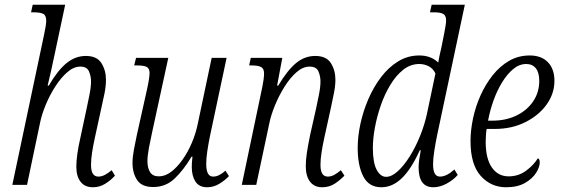

<svg xmlns="http://www.w3.org/2000/svg" viewBox="-20 -780 2370 810"><path d="M372 10Q338 10 320 -13Q302 -36 302 -77Q302 -125 320 -203L345 -320Q349 -340 356.5 -375.5Q364 -411 364 -437Q364 -458 355.5 -478.5Q347 -499 319 -499Q291 -499 264 -475.5Q237 -452 213.5 -415.5Q190 -379 173 -338Q156 -297 149 -262L94 0H32L166 -634Q175 -676 175 -692Q175 -715 162.5 -721.5Q150 -728 122 -728H111L118 -760H255L211 -553Q203 -514 195 -479Q187 -444 181 -419H186Q223 -483 260.5 -513.5Q298 -544 342 -544Q389 -544 408 -513.5Q427 -483 427 -444Q427 -417 421 -386.5Q415 -356 409 -331L380 -198Q373 -166 368.5 -137Q364 -108 364 -84Q364 -35 395 -35Q409 -35 423 -42.5Q437 -50 451 -62L465 -39Q447 -19 423.5 -4.5Q400 10 372 10Z M854 10Q820 10 804.5 -14Q789 -38 789 -76Q789 -93 792 -119H788Q754 -62 716.5 -26.5Q679 9 626 9Q578 9 558.5 -20.5Q539 -50 539 -93Q539 -117 545 -149Q551 -181 557 -209L600 -402Q605 -424 608 -443Q611 -462 611 -472Q611 -491 599 -497.5Q587 -504 558 -504H546L554 -536H690L622 -223Q615 -192 608.5 -157.5Q602 -123 602 -100Q602 -72 613 -54Q624 -36 650 -36Q677 -36 702.5 -55.5Q728 -75 750.5 -107Q773 -139 789.5 -178Q806 -217 814 -256L873 -536H936L865 -202Q859 -172 854.5 -142Q850 -112 850 -88Q850 -35 879 -35Q892 -35 905 -41.5Q918 -48 931 -60L946 -37Q929 -19 905 -4.5Q881 10 854 10Z M1339 10Q1306 10 1288 -13.5Q1270 -37 1270 -79Q1270 -104 1274.5 -134.5Q1279 -165 1288 -209L1313 -320Q1317 -340 1324.5 -375.5Q1332 -411 1332 -437Q1332 -458 1323.5 -478.5Q1315 -499 1286 -499Q1258 -499 1231 -475.5Q1204 -452 1180.5 -414.5Q1157 -377 1140 -335.5Q1123 -294 1116 -259L1061 0H1000L1087 -415Q1090 -429 1092 -444.5Q1094 -460 1094 -470Q1094 -491 1081 -497.5Q1068 -504 1041 -504H1031L1038 -536H1171L1149 -419H1154Q1192 -483 1228.5 -513.5Q1265 -544 1310 -544Q1357 -544 1376 -513.5Q1395 -483 1395 -444Q1395 -417 1388.5 -386Q1382 -355 1377 -330L1348 -198Q1341 -166 1336.5 -137Q1332 -108 1332 -84Q1332 -35 1363 -35Q1377 -35 1390.5 -42.5Q1404 -50 1418 -62L1433 -39Q1415 -20 1392 -5Q1369 10 1339 10Z M1589 10Q1536 10 1512.5 -36Q1489 -82 1489 -156Q1489 -204 1500.5 -257.5Q1512 -311 1534 -362Q1556 -413 1587.5 -454.5Q1619 -496 1659.5 -521Q1700 -546 1749 -546Q1798 -546 1829 -516Q1831 -531 1835 -548.5Q1839 -566 1842 -579L1854 -639Q1857 -655 1859.5 -670Q1862 -685 1862 -693Q1862 -715 1849.5 -721.5Q1837 -728 1812 -728H1794L1801 -760H1941L1824 -209Q1818 -180 1812.5 -145.5Q1807 -111 1807 -87Q1807 -35 1836 -35Q1864 -35 1897 -65L1911 -42Q1893 -21 1864.5 -5.5Q1836 10 1808 10Q1746 10 1746 -74Q1746 -88 1748.5 -106.5Q1751 -125 1755 -146H1751Q1714 -65 1674.5 -27.5Q1635 10 1589 10ZM1609 -34Q1632 -34 1658 -57.5Q1684 -81 1708.5 -120Q1733 -159 1752 -206Q1771 -253 1781 -299L1817 -470Q1807 -491 1788.5 -500.5Q1770 -510 1749 -510Q1712 -510 1681.5 -486Q1651 -462 1627 -422.5Q1603 -383 1586.5 -335.5Q1570 -288 1561.5 -241Q1553 -194 1553 -156Q1553 -94 1569 -64Q1585 -34 1609 -34Z M2115 10Q2051 10 2008 -38Q1965 -86 1965 -185Q1965 -230 1975.5 -280Q1986 -330 2007 -377Q2028 -424 2058.5 -462.5Q2089 -501 2128 -523.5Q2167 -546 2215 -546Q2264 -546 2291.5 -517.5Q2319 -489 2319 -439Q2319 -385 2286 -339Q2253 -293 2196 -264.5Q2139 -236 2067 -236H2033Q2031 -225 2030 -209Q2029 -193 2029 -182Q2029 -111 2055 -73.5Q2081 -36 2126 -36Q2167 -36 2199 -59.5Q2231 -83 2249 -112Q2257 -110 2257 -95Q2257 -75 2241.5 -50.5Q2226 -26 2194.5 -8Q2163 10 2115 10ZM2058 -271Q2114 -271 2158.5 -292.5Q2203 -314 2229 -352Q2255 -390 2255 -439Q2255 -474 2240.5 -492Q2226 -510 2200 -510Q2171 -510 2145.5 -489Q2120 -468 2098.5 -433Q2077 -398 2062 -356Q2047 -314 2039 -271Z"/></svg>

Font: Noto Serif Condensed Light
Style: Italic
Weight: 300
Width: 3
Italic angle: -12°
Designer: Monotype Design Team
Foundry: Monotype Imaging Inc.
Version: Version 2.014; ttfautohint (v1.8.4.7-5d5b)